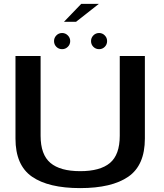

<svg xmlns="http://www.w3.org/2000/svg" viewBox="-20 -962 842 986"><path d="M391.5 4Q229 4 144.2 -54.8Q59.5 -113.5 59.5 -250.5V-674.5H188.5V-265Q188.5 -168 238.8 -125.5Q289 -83 391.8 -83Q494.5 -83 544.8 -125.2Q595 -167.5 595 -265V-674.5H724V-250.5Q724 -113.5 639.2 -54.8Q554.5 4 391.5 4ZM299 -709.5Q281.5 -709.5 269.5 -721.5Q257.5 -733.5 257.5 -751Q257.5 -768 269.5 -780.2Q281.5 -792.5 299 -792.5Q316 -792.5 328.2 -780.2Q340.5 -768 340.5 -751Q340.5 -733.5 328.2 -721.5Q316 -709.5 299 -709.5ZM489 -709.5Q471.5 -709.5 459.5 -721.5Q447.5 -733.5 447.5 -751Q447.5 -768 459.5 -780.2Q471.5 -792.5 489 -792.5Q506 -792.5 518 -780.2Q530 -768 530 -751Q530 -733.5 518 -721.5Q506 -709.5 489 -709.5ZM308.5 -850 397 -942H487.5L370.5 -850Z"/></svg>

Font: Anybody ExtraExpanded Medium
Style: Regular
Weight: 500
Width: 8
Designer: Tyler Finck
Foundry: Etcetera Type Company
Version: Version 1.010; ttfautohint (v1.8.3) -l 8 -r 50 -G 200 -x 14 